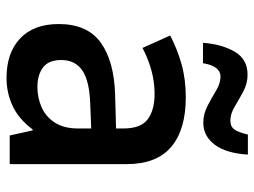

<svg xmlns="http://www.w3.org/2000/svg" viewBox="-118 -670 798 603"><g transform="rotate(90 281.5 -369.0)"><path d="M225 10Q147 10 101.5 -32.5Q56 -75 56 -154Q56 -244 114.5 -286Q173 -328 278 -331L384 -334V-357Q384 -412 355 -433.5Q326 -455 275 -455Q238 -455 201.5 -445Q165 -435 131 -417L92 -504Q134 -526 181.5 -539.5Q229 -553 286 -553Q388 -553 442 -507Q496 -461 496 -367V0H406L390 -72H387Q354 -28 313 -9Q272 10 225 10ZM254 -87Q288 -87 318 -100.5Q348 -114 366 -142.5Q384 -171 384 -214V-256L310 -253Q236 -251 202.5 -228.5Q169 -206 169 -162Q169 -122 192.5 -104.5Q216 -87 254 -87ZM115 -607Q119 -665 142.5 -706Q166 -747 215 -747Q243 -747 268 -733.5Q293 -720 315.5 -706.5Q338 -693 359 -693Q379 -693 388 -707Q397 -721 403 -748H466Q462 -680 435 -644Q408 -608 366 -608Q338 -608 312.5 -621.5Q287 -635 264.5 -648.5Q242 -662 221 -662Q188 -662 179 -607Z"/></g></svg>

Font: Noto Sans Mono SemiCondensed SemiBold
Style: Regular
Weight: 600
Width: 4
Designer: Monotype Design Team
Foundry: Monotype Imaging Inc.
Version: Version 2.014; ttfautohint (v1.8.4.7-5d5b)